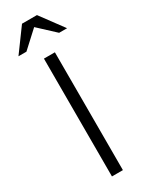

<svg xmlns="http://www.w3.org/2000/svg" viewBox="-258 -964 771 1002"><g transform="rotate(-30 127.5 -462.5)"><path d="M90 0V-710H156V0ZM82 -925H172L274 -787H226L128 -878L29 -787H-19Z"/></g></svg>

Font: Rising Sun Light
Style: Regular
Weight: 300
Designer: Matt McInerney, Pablo Impallari, Rodrigo Fuenzalida (Raleway font), Stephen Hutchings (Greek), Cristiano Sobral (main ch
Foundry: The Rising Sun Project Authors
Version: Version 4.327; ttfautohint (v1.8.4.7-5d5b-dirty)